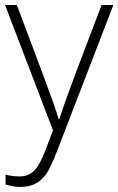

<svg xmlns="http://www.w3.org/2000/svg" viewBox="-20 -513 466 756"><path d="M0 -493.2H46.4L150.4 -216.3Q198.2 -88.9 210.9 -44.4H213.4Q232.4 -103 275.9 -219.2L379.9 -493.2H426.3L205.6 79.6Q178.7 149.4 160.6 174.1Q142.6 198.7 118.2 210.9Q93.8 223.1 59.6 223.1Q33.7 223.1 2 213.4V174.8Q28.3 181.6 58.6 181.6Q81.5 181.6 99.4 170.9Q117.2 160.2 131.3 137.2Q145.5 114.3 164.3 64.7Q183.1 15.1 188.5 0Z"/></svg>

Font: Bpm'online Open Sans Light
Style: Regular
Weight: 300
Foundry: Ascender Corporation
Version: Version 1.10